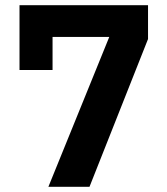

<svg xmlns="http://www.w3.org/2000/svg" viewBox="-20 -718 640 738"><path d="M324 0 549 -568V-698H55V-449H182V-576H400L166 0Z"/></svg>

Font: LVC Sans
Style: Bold
Weight: 700
Designer: Mike Abbink, Paul van der Laan, Pieter van Rosmalen
Foundry: Bold Monday
Version: Version 3.0